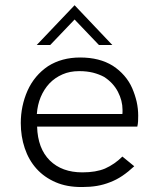

<svg xmlns="http://www.w3.org/2000/svg" viewBox="-20 -726 578 753"><path d="M303 7.5H298.5Q242 7.5 199 -11Q153.5 -30.5 123 -64.5Q92.5 -98.5 77 -145Q61.5 -191 61.5 -243.5Q61.5 -310.5 88 -370.5Q115 -430.5 168.5 -466.5Q222 -500.5 294.5 -500.5Q370.5 -500.5 422.5 -468Q448 -451.5 467.5 -429Q487 -406.5 498.5 -380Q509.5 -354.5 516 -327Q522 -299.5 522 -272.5Q522 -261.5 521.5 -250.5Q521 -239.5 518.5 -229.5H125.5Q128 -143.5 175.5 -96.5Q223 -50 303 -50Q356.5 -50 392 -65Q430 -82 460 -112L506.5 -74Q483.5 -52.5 460 -36.5Q437 -21 412 -11.5Q387 -1.5 360.5 3Q334 7.5 303 7.5ZM460 -279Q460.5 -283 460.5 -286.5V-295.5Q460.5 -331 442.5 -366Q424 -401.5 388 -424.5Q369.5 -434.5 345 -441Q320 -447 293 -447H289.5Q254 -447 225.5 -434.5Q195.5 -421.5 174 -399Q152.5 -376 139.5 -345Q127 -314.5 124.5 -279ZM420.5 -549.5H368L272.5 -649.5L177 -549.5H124L272.5 -705.5Z"/></svg>

Font: Acari Sans Neue
Style: Regular
Weight: 400
Designer: Alfredo Marco Pradil (font), Cristiano Sobral (main changes)
Foundry: Hanken Design Co. (font), Cristiano Sobral (main changes)
Version: Version 2.459;March 19, 2022;FontCreator 14.0.0.2808 64-bit;